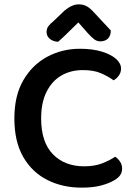

<svg xmlns="http://www.w3.org/2000/svg" viewBox="-20 -847 621 882"><path d="M536 -532Q536 -514 526 -500Q516 -486 502 -478Q477 -496 444 -510.5Q411 -525 361 -525Q304 -525 261 -499.5Q218 -474 193.5 -424.5Q169 -375 169 -303Q169 -194 223 -138.5Q277 -83 367 -83Q414 -83 449 -96.5Q484 -110 509 -127Q522 -119 531.5 -104.5Q541 -90 541 -72Q541 -56 532.5 -43Q524 -30 505 -19Q484 -6 447 4.5Q410 15 354 15Q268 15 198 -20Q128 -55 87 -125.5Q46 -196 46 -303Q46 -408 87.5 -479Q129 -550 197.5 -586.5Q266 -623 347 -623Q405 -623 447.5 -610Q490 -597 513 -576.5Q536 -556 536 -532ZM340 -744Q320 -725 296.5 -701.5Q273 -678 247 -655Q224 -656 209 -668.5Q194 -681 194 -700Q194 -716 202.5 -727Q211 -738 229 -753L276 -798Q311 -827 341 -827Q361 -827 376 -819.5Q391 -812 407 -795L489 -707Q489 -683 476 -670Q463 -657 441 -657Q426 -657 413.5 -666Q401 -675 383 -695Z"/></svg>

Font: BalooTamma2SemiBold
Style: Regular
Weight: 600
Designer: Divya Kowshik, Shuchita Grover and Ek Type
Foundry: Ek Type
Version: Version 1.700